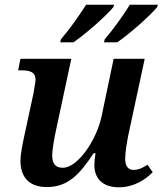

<svg xmlns="http://www.w3.org/2000/svg" viewBox="-20 -786 691 816"><path d="M425 -619 422 -606H478C531 -642 620 -721 648 -756L651 -766H532C502 -718 462 -662 425 -619ZM239 -619 236 -606H292C345 -642 434 -721 462 -756L465 -766H346C316 -719 276 -662 239 -619ZM485 10C550 10 598 -23 629 -54L607 -86C584 -71 568 -64 547 -64C525 -64 512 -80 512 -111C512 -139 520 -184 525 -210L595 -536H463L412 -293C390 -189 310 -73 247 -73C212 -73 202 -95 202 -125C202 -152 211 -201 219 -237L283 -536H67L57 -487H71C109 -487 131 -479 131 -447C131 -440 126 -412 122 -388L84 -212C77 -178 67 -135 67 -102C67 -43 95 9 179 9C272 9 321 -49 378 -135H386C383 -118 381 -98 381 -84C381 -33 411 10 485 10Z"/></svg>

Font: Noto Serif SemiBold
Style: Italic
Weight: 600
Italic angle: -12°
Designer: Monotype Design Team
Foundry: Monotype Imaging Inc.
Version: Version 2.014